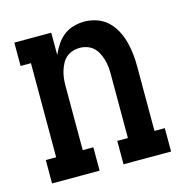

<svg xmlns="http://www.w3.org/2000/svg" viewBox="-86 -618 671 698"><g transform="rotate(-15 250.0 -269.0)"><path d="M26 0V-88H65V-442H26V-530H165V-446Q173 -465 185 -483Q197 -501 213 -513.5Q229 -526 249.5 -532Q270 -538 291 -538Q315 -538 338 -530Q361 -522 378 -506Q395 -490 406.5 -468.5Q418 -447 424 -424Q430 -401 432.5 -377.5Q435 -354 435 -330V-88H474V0H295V-88H335V-330Q335 -344 333.5 -357.5Q332 -371 328 -384.5Q324 -398 317.5 -410.5Q311 -423 301 -432Q291 -441 277.5 -445.5Q264 -450 250 -450Q236 -450 222.5 -445.5Q209 -441 199 -432Q189 -423 182.5 -410.5Q176 -398 172 -384.5Q168 -371 166.5 -357.5Q165 -344 165 -330V-88H205V0Z"/></g></svg>

Font: Iosevka Slab Semibold
Style: Regular
Weight: 600
Monospace: yes
Designer: Belleve Invis
Foundry: Belleve Invis
Version: Version 11.1.1; ttfautohint (v1.8.3)